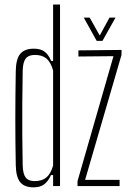

<svg xmlns="http://www.w3.org/2000/svg" viewBox="-20 -820 571 846"><path d="M128 5.5Q87.5 5.5 69 -17.2Q50.5 -40 49.5 -92Q48.5 -143 48 -193Q47.5 -243 47.5 -293.5Q47.5 -344 48 -397.2Q48.5 -450.5 49.5 -508Q50.5 -560.5 69.5 -583Q88.5 -605.5 129 -605.5Q158.5 -605.5 176 -592.8Q193.5 -580 205.5 -551.5H214V-800H244.5V0H214V-48.5H204.5Q193 -22 175.2 -8.2Q157.5 5.5 128 5.5ZM133 -22Q165 -22 184.2 -38Q203.5 -54 214 -90.5V-509.5Q203.5 -546.5 184.5 -562.2Q165.5 -578 134 -578Q106 -578 93.5 -562.2Q81 -546.5 80 -509Q78.5 -430 78.2 -360.2Q78 -290.5 78.2 -224.8Q78.5 -159 80 -91Q81 -54 93 -38Q105 -22 133 -22ZM321.5 0V-21.5L480 -572.5L325.5 -571V-598L515.5 -600V-578.5L355 -27.5H507V0ZM406 -640 349 -742.5H375L419.5 -663.5L462.5 -742.5H489L431.5 -640Z"/></svg>

Font: Big Shoulders Display Thin ExtraLight
Style: Regular
Weight: 250
Version: Version 2.002